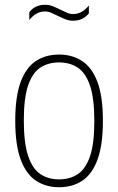

<svg xmlns="http://www.w3.org/2000/svg" viewBox="-20 -777 496 806"><path d="M228 9Q173 9 131.5 -18.2Q90 -45.5 67 -106.8Q44 -168 44 -270Q44 -372 66.8 -433Q89.5 -494 130.8 -521Q172 -548 228 -548Q283 -548 324.5 -521Q366 -494 389 -433Q412 -372 412 -270Q412 -168 389.2 -106.8Q366.5 -45.5 325.2 -18.2Q284 9 228 9ZM228 -24Q273 -24 306.2 -45.8Q339.5 -67.5 357.8 -120.8Q376 -174 376 -268Q376 -364 357.8 -417.8Q339.5 -471.5 306.2 -493.2Q273 -515 228 -515Q183 -515 149.8 -493.5Q116.5 -472 98.2 -419Q80 -366 80 -272Q80 -176 98.2 -122Q116.5 -68 149.8 -46Q183 -24 228 -24ZM287 -690Q269 -690 252.8 -696.8Q236.5 -703.5 221.5 -711Q207.5 -718 194.8 -723.5Q182 -729 169 -729Q131.5 -729 103 -693V-726Q127.5 -757 169 -757Q187 -757 203.2 -750.2Q219.5 -743.5 234.5 -736Q248.5 -729 261.5 -723.5Q274.5 -718 287 -718Q324.5 -718 353 -754V-721Q328.5 -690 287 -690Z"/></svg>

Font: Encode Sans Condensed Condensed Thin
Style: Regular
Weight: 100
Width: 3
Designer: Multiple Designers
Foundry: Impallari Type
Version: Version 3.000; ttfautohint (v1.8.3) -l 8 -r 50 -G 200 -x 14 